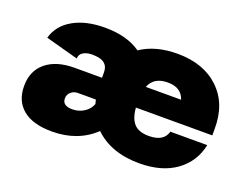

<svg xmlns="http://www.w3.org/2000/svg" viewBox="-86 -681 1111 862"><g transform="rotate(20 469.0 -250.5)"><path d="M632.5 -511.2Q757.5 -511.2 831.2 -441.2Q905 -371.2 903.8 -251.2V-220H538.8Q542.5 -170 565 -145Q587.5 -120 636.2 -120Q707.5 -120 721.2 -171.2H897.5Q880 -87.5 812.5 -38.8Q745 10 637.5 10Q502.5 10 423.8 -66.2Q343.8 10 220 10Q128.8 10 81.2 -29.4Q33.8 -68.8 33.8 -140Q33.8 -212.5 83.1 -253.1Q132.5 -293.8 218.8 -293.8H350V-320Q350 -373.8 285 -376.2Q253.8 -378.8 233.8 -368.1Q213.8 -357.5 213.8 -336.2L57.5 -378.8Q75 -441.2 135.6 -475.6Q196.2 -510 286.2 -510Q392.5 -510 457.5 -463.8Q527.5 -511.2 632.5 -511.2ZM636.2 -375Q568.8 -375 548.8 -322.5H717.5Q700 -375 636.2 -375ZM272.5 -115Q302.5 -115 327.5 -130.6Q352.5 -146.2 362.5 -172.5Q360 -180 357.5 -192.5H271.2Q252.5 -192.5 238.8 -180.6Q225 -168.8 225 -150Q225 -115 272.5 -115Z"/></g></svg>

Font: Now Black
Style: Regular
Weight: 900
Designer: Alfredo Marco Pradil
Foundry: Alfredo Marco Pradil
Version: Version 1.002;PS 001.002;hotconv 1.0.88;makeotf.lib2.5.64775